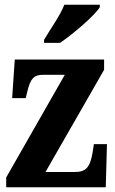

<svg xmlns="http://www.w3.org/2000/svg" viewBox="-20 -786 483 806"><path d="M165 -619V-606H232C289 -645 378 -721 399 -756V-766H250C233 -721 190 -662 165 -619ZM6 0H424L429 -181H374L369 -147C358 -82 340 -64 294 -64H171L417 -493V-536H42L31 -374H88L95 -403C108 -457 123 -472 161 -472H252L6 -41Z"/></svg>

Font: Noto Serif Devanagari ExtraCondensed ExtraBold
Style: Regular
Weight: 800
Width: 2
Designer: Universal Thirst, Indian Type Foundry and the Monotype Design Team
Foundry: Monotype Imaging Inc.
Version: Version 2.004